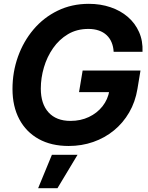

<svg xmlns="http://www.w3.org/2000/svg" viewBox="-20 -759 779 1013"><path d="M342.3 11.2Q250.5 11.2 184.1 -25.6Q117.7 -62.5 81.8 -130.1Q45.9 -197.8 45.9 -289.6Q45.9 -378.9 74.7 -459.7Q103.5 -540.5 156.7 -603.5Q210 -666.5 284.2 -702.6Q358.4 -738.8 448.7 -738.8Q510.3 -738.8 563 -720.9Q615.7 -703.1 654.3 -669.9Q692.9 -636.7 713.6 -590.1Q734.4 -543.5 731.9 -485.8H579.6Q578.1 -513.2 568.8 -535.4Q559.6 -557.6 542.7 -573.5Q525.9 -589.4 501.5 -597.9Q477.1 -606.4 446.3 -606.4Q385.3 -606.4 338.6 -578.6Q292 -550.8 260 -504.9Q228 -459 211.7 -403.3Q195.3 -347.7 195.3 -291.5Q195.3 -210.9 236.1 -166Q276.9 -121.1 352.1 -121.1Q405.3 -121.1 448.7 -141.6Q492.2 -162.1 520.8 -198.2Q549.3 -234.4 557.1 -280.8L590.3 -272.9H397L416 -386.7H721.2L705.1 -289.6Q693.8 -221.2 661.6 -165.8Q629.4 -110.4 581.1 -70.8Q532.7 -31.2 471.9 -10Q411.1 11.2 342.3 11.2ZM181.2 233.9 253.9 57.6H389.2L283.2 233.9Z"/></svg>

Font: Inter 28pt
Style: Bold Italic
Weight: 700
Italic angle: -9.3988°
Designer: Rasmus Andersson
Foundry: rsms
Version: Version 4.001;git-66647c0bb